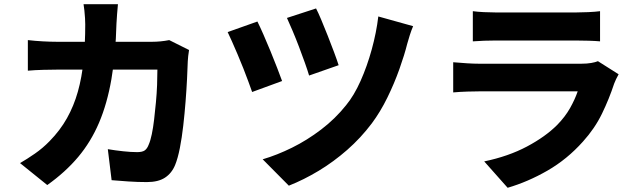

<svg xmlns="http://www.w3.org/2000/svg" viewBox="-20 -827 3040 910"><path d="M539 -807Q537 -789 535 -761Q533 -733 532 -715Q528 -567 508 -451.5Q488 -336 449.5 -245.5Q411 -155 350.5 -83Q290 -11 204 50L75 -54Q108 -73 145.5 -99Q183 -125 215 -158Q265 -209 297.5 -267Q330 -325 349 -392.5Q368 -460 376 -539.5Q384 -619 384 -712Q384 -723 383 -741Q382 -759 380 -777Q378 -795 376 -807ZM876 -590Q874 -578 872 -561.5Q870 -545 870 -537Q869 -504 866.5 -453.5Q864 -403 859.5 -345.5Q855 -288 848.5 -231Q842 -174 832.5 -125.5Q823 -77 810 -45Q794 -6 762 15Q730 36 676 36Q632 36 588 33Q544 30 509 27L491 -120Q527 -114 564 -110Q601 -106 630 -106Q655 -106 666.5 -114.5Q678 -123 685 -142Q693 -160 699.5 -191Q706 -222 710.5 -261Q715 -300 719 -342Q723 -384 724.5 -424Q726 -464 726 -497H249Q224 -497 185 -496Q146 -495 112 -492V-637Q146 -633 183 -631Q220 -629 248 -629H702Q721 -629 741.5 -631Q762 -633 782 -637Z M1478 -787Q1488 -768 1502.5 -733.5Q1517 -699 1533 -658.5Q1549 -618 1563 -580.5Q1577 -543 1585 -518L1445 -469Q1438 -493 1425 -529.5Q1412 -566 1397 -605.5Q1382 -645 1366.5 -681.5Q1351 -718 1340 -742ZM1938 -703Q1929 -682 1922 -659.5Q1915 -637 1910 -619Q1897 -567 1873 -499.5Q1849 -432 1816 -364.5Q1783 -297 1742 -242Q1690 -173 1625.5 -116.5Q1561 -60 1490.5 -17.5Q1420 25 1349 53L1225 -72Q1293 -92 1364 -127Q1435 -162 1502 -213Q1569 -264 1620 -328Q1658 -374 1689 -443.5Q1720 -513 1742 -593Q1764 -673 1773 -749ZM1200 -725Q1212 -701 1228.5 -663.5Q1245 -626 1262 -584.5Q1279 -543 1293.5 -505.5Q1308 -468 1317 -443L1175 -391Q1168 -410 1157.5 -439.5Q1147 -469 1133.5 -502.5Q1120 -536 1106 -569.5Q1092 -603 1079.5 -630.5Q1067 -658 1059 -675Z M2221 -774Q2242 -771 2273 -769.5Q2304 -768 2329 -768Q2348 -768 2387.5 -768Q2427 -768 2475 -768Q2523 -768 2571 -768Q2619 -768 2656.5 -768Q2694 -768 2711 -768Q2735 -768 2768.5 -769.5Q2802 -771 2824 -774V-631Q2803 -633 2770 -634Q2737 -635 2709 -635Q2693 -635 2655 -635Q2617 -635 2569 -635Q2521 -635 2473 -635Q2425 -635 2386.5 -635Q2348 -635 2329 -635Q2305 -635 2274.5 -634Q2244 -633 2221 -631ZM2912 -475Q2906 -465 2900 -452Q2894 -439 2891 -431Q2867 -358 2833 -288Q2799 -218 2743 -156Q2668 -72 2575 -18.5Q2482 35 2386 63L2275 -62Q2390 -86 2477.5 -132.5Q2565 -179 2621 -235Q2659 -274 2682 -315Q2705 -356 2718 -394Q2707 -394 2681.5 -394Q2656 -394 2620.5 -394Q2585 -394 2543.5 -394Q2502 -394 2459 -394Q2416 -394 2376.5 -394Q2337 -394 2304 -394Q2271 -394 2250 -394Q2231 -394 2196 -393Q2161 -392 2128 -389V-532Q2162 -529 2194 -527Q2226 -525 2250 -525Q2266 -525 2296 -525Q2326 -525 2365 -525Q2404 -525 2448 -525Q2492 -525 2536 -525Q2580 -525 2619.5 -525Q2659 -525 2689 -525Q2719 -525 2735 -525Q2762 -525 2782 -528.5Q2802 -532 2814 -537Z"/></svg>

Font: Noto Sans JP Thin ExtraBold
Style: Regular
Weight: 800
Version: Version 2.004-H2;hotconv 1.0.118;makeotfexe 2.5.65603